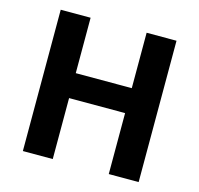

<svg xmlns="http://www.w3.org/2000/svg" viewBox="-104 -825 973 937"><g transform="rotate(15 382.5 -357.0)"><path d="M675 0H524V-308H241V0H90V-714H241V-434H524V-714H675Z"/></g></svg>

Font: Noto Sans Tangsa
Style: Regular
Weight: 400
Designer: David Williams
Foundry: Google LLC
Version: Version 1.504